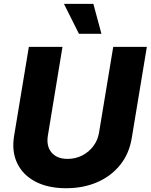

<svg xmlns="http://www.w3.org/2000/svg" viewBox="-20 -972 786 1001"><path d="M324.7 9.3Q230.5 9.3 164.8 -25.1Q99.1 -59.6 69.6 -121.3Q40 -183.1 53.7 -264.6L130.4 -727.5H305.7L230 -267.6Q220.2 -210.9 248.5 -177.2Q276.9 -143.6 332 -143.6Q374 -143.6 408.9 -161.6Q443.8 -179.7 466.8 -210.4Q489.7 -241.2 496.1 -279.3L570.3 -727.5H745.6L667 -252.9Q653.8 -171.4 606.7 -112.5Q559.6 -53.7 487.1 -22.2Q414.6 9.3 324.7 9.3ZM391.6 -795.9 313.5 -951.7H466.8L508.8 -795.9Z"/></svg>

Font: Inter Extra Bold
Style: Italic
Weight: 800
Italic angle: -9.39999°
Designer: Rasmus Andersson
Foundry: rsms
Version: Version 4.000;git-3c8e0fc